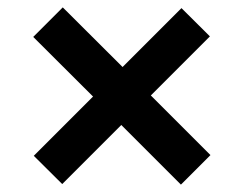

<svg xmlns="http://www.w3.org/2000/svg" viewBox="-20 -592 660 520"><path d="M70 -492 232 -330.5 71.5 -170 148.5 -93.5 308.5 -253.5 470 -92 550 -172 388.5 -333.5 548.5 -493.5 471.5 -570 312 -410.5 150 -572Z"/></svg>

Font: Monaspace Neon SemiBold
Style: Regular
Weight: 600
Designer: Riley Cran & the Lettermatic Team
Foundry: Lettermatic
Version: Version 1.200 (Monaspace Neon)